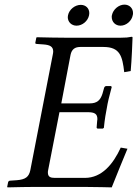

<svg xmlns="http://www.w3.org/2000/svg" viewBox="-20 -808 595 830"><path d="M553 -646C553 -648 552 -649 549 -649C532 -646 526 -645 503 -645H260C223 -645 184 -646 139 -647L137 -645L133 -625C132 -622 132 -618 139 -618L167 -616C197 -614 210 -606 210 -585C210 -581 209 -576 208 -571L111 -72C105 -44 91 -32 53 -29L24 -27C18 -27 16 -23 15 -20L11 0L13 2C58 1 98 0 135 0H341C387 0 463 2 463 2C484 -50 509 -113 531 -165L502 -170C469 -98 420 -39 347 -39H217C199 -39 187 -43 187 -62C187 -65 187 -68 188 -72L237 -323H359C389 -323 401 -316 401 -293C401 -291 400 -288 400 -285L398 -260C397 -257 398 -252 403 -252H424L429 -255C433 -295 438 -322 442 -342C445 -362 452 -392 463 -432L460 -436H439C435 -436 431 -432 430 -428L423 -403C414 -375 400 -361 367 -361H245L285 -571C290 -595 304 -605 327 -605H427C499 -605 509 -565 517 -496L545 -501C549 -542 553 -638 553 -646ZM464 -743C463 -740 463 -737 463 -735C463 -713 479 -697 501 -697C526 -697 550 -718 554 -743C555 -745 555 -749 555 -752C555 -772 540 -788 518 -788C493 -788 469 -767 464 -743ZM274 -742C274 -739 273 -736 273 -734C273 -713 289 -697 311 -697C336 -697 360 -717 365 -742C365 -745 366 -748 366 -751C366 -772 351 -787 329 -787C304 -787 279 -767 274 -742Z"/></svg>

Font: Libertinus Serif
Style: Italic
Weight: 400
Italic angle: -12°
Designer: Philipp H. Poll, Khaled Hosny
Foundry: Caleb Maclennan
Version: Version 7.050;RELEASE